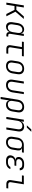

<svg xmlns="http://www.w3.org/2000/svg" viewBox="2498 -3322 1005 6040"><g transform="rotate(90 3000.0 -302.5)"><path d="M63 0H129L169 -256H291L420 0H493L349 -286L577 -550H496L292 -315H178L216 -550H150Z M817 10C898 10 965 -36 990 -108C980 -45 1015 0 1077 0H1124L1133 -60H1088C1057 -60 1038 -81 1043 -114L1112 -550H1046L1032 -457C1025 -520 979 -560 908 -560C808 -560 726 -478 706 -358L680 -191C661 -72 717 10 817 10ZM844 -47C771 -47 733 -103 747 -193L772 -356C786 -446 842 -503 917 -503C991 -503 1029 -446 1015 -356L990 -193C975 -103 919 -47 844 -47Z M1521 0H1662L1671 -60H1530C1485 -60 1463 -87 1470 -133L1527 -490H1745L1754 -550H1299L1290 -490H1461L1404 -133C1391 -49 1434 0 1521 0Z M2054 10C2182 10 2268 -66 2289 -194L2314 -356C2334 -480 2267 -560 2145 -560C2017 -560 1930 -483 1910 -356L1885 -194C1866 -69 1932 10 2054 10ZM2063 -48C1977 -48 1936 -101 1951 -194L1976 -356C1991 -449 2050 -502 2136 -502C2221 -502 2263 -449 2248 -356L2223 -194C2208 -101 2150 -48 2063 -48Z M2653 10C2781 10 2866 -65 2887 -196L2942 -550H2876L2821 -196C2806 -103 2746 -49 2663 -49C2581 -49 2539 -103 2554 -196L2610 -550H2544L2488 -196C2468 -69 2531 10 2653 10Z M3031 180H3097L3124 8L3140 -92C3147 -29 3197 10 3275 10C3389 10 3467 -64 3487 -192L3514 -359C3533 -481 3468 -560 3348 -560C3222 -560 3137 -487 3116 -359ZM3266 -47C3182 -47 3142 -101 3156 -194L3182 -357C3196 -446 3257 -502 3338 -502C3419 -502 3462 -446 3447 -357L3422 -194C3407 -101 3350 -47 3266 -47Z M3924 -645H3993L4126 -785H4052ZM3659 0H3725L3781 -356C3796 -448 3856 -504 3939 -504C4019 -504 4061 -451 4046 -358L3989 0H4055L4114 -368C4132 -486 4073 -560 3964 -560C3884 -560 3823 -521 3796 -454L3812 -550H3746Z M4453 10C4575 10 4668 -70 4687 -194L4712 -352C4724 -426 4694 -478 4636 -491H4774L4783 -550H4542C4421 -550 4328 -470 4309 -352L4284 -194C4264 -70 4331 10 4453 10ZM4462 -48C4377 -48 4335 -103 4350 -194L4375 -352C4390 -443 4447 -492 4532 -492C4629 -492 4661 -443 4646 -352L4621 -194C4607 -103 4548 -48 4462 -48Z M5081 9C5194 9 5271 -43 5300 -127H5232C5211 -81 5163 -50 5091 -50H5039C4970 -50 4929 -93 4938 -151C4947 -211 4999 -255 5068 -255H5189L5198 -313H5076C5013 -313 4979 -350 4987 -404C4995 -458 5050 -500 5113 -500H5167C5236 -500 5266 -469 5270 -421H5338C5337 -507 5286 -559 5176 -559H5122C5016 -559 4934 -497 4920 -411C4909 -340 4942 -291 5011 -287V-283C4935 -278 4881 -223 4869 -148C4855 -55 4917 9 5029 9Z M5773 0H5900L5909 -60H5782C5730 -60 5705 -90 5713 -143L5778 -550H5507L5498 -490H5702L5647 -143C5634 -53 5680 0 5773 0Z"/></g></svg>

Font: JetBrains Mono ExtraLight
Style: Italic
Weight: 240
Italic angle: -9°
Monospace: yes
Designer: Philipp Nurullin, Konstantin Bulenkov
Foundry: JetBrains
Version: Version 2.305